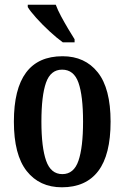

<svg xmlns="http://www.w3.org/2000/svg" viewBox="-20 -786 529 816"><path d="M243 10Q148 10 93.5 -59Q39 -128 39 -269Q39 -547 246 -547Q341 -547 395.5 -478.5Q450 -410 450 -269Q450 -128 397.5 -59Q345 10 243 10ZM245 -46Q294 -46 313.5 -103Q333 -160 333 -269Q333 -379 313.5 -434.5Q294 -490 244 -490Q195 -490 175.5 -434.5Q156 -379 156 -269Q156 -160 176 -103Q196 -46 245 -46ZM247 -606Q222 -624 191 -652.5Q160 -681 134 -710Q108 -739 98 -756V-766H217Q225 -744 239.5 -717Q254 -690 269.5 -664Q285 -638 297 -619V-606Z"/></svg>

Font: Noto Serif Khmer ExtraCondensed SemiBold
Style: Regular
Weight: 600
Width: 2
Designer: Danh Hong and the Monotype Design Team
Foundry: Monotype Imaging Inc.
Version: Version 2.004; ttfautohint (v1.8.4.7-5d5b)